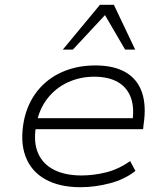

<svg xmlns="http://www.w3.org/2000/svg" viewBox="-20 -773 693 801"><path d="M316 8Q228 8 169 -25Q110 -58 86.5 -120.5Q63 -183 80 -271Q95 -342 136 -393.5Q177 -445 239 -472.5Q301 -500 378 -500Q456 -500 505 -471Q554 -442 572.5 -387Q591 -332 579 -253L577 -234H108L116 -280H561L531 -257Q542 -322 526 -365.5Q510 -409 471 -431Q432 -453 373 -453Q314 -453 263 -429.5Q212 -406 177.5 -361.5Q143 -317 132 -256L130 -245Q119 -179 139 -133.5Q159 -88 205.5 -64.5Q252 -41 320 -41Q369 -41 421 -53.5Q473 -66 523 -101L545 -60Q501 -25 439 -8.5Q377 8 316 8ZM242 -566 397 -753H455L544 -566H502L418 -710L284 -566Z"/></svg>

Font: Nunito Sans 7pt SemiExpanded ExtraLight
Style: Italic
Weight: 250
Width: 6
Italic angle: -9°
Designer: Vernon Adams
Foundry: Vernon Adams
Version: Version 3.101;gftools[0.9.27]